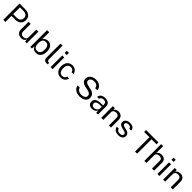

<svg xmlns="http://www.w3.org/2000/svg" viewBox="831 -3378 6022 6022"><g transform="rotate(45 3842.0 -366.5)"><path d="M95.4 0V-723H340Q417.4 -723 478.1 -697Q538.7 -670.9 573.4 -619.9Q608.1 -569 608.1 -494.4Q608.1 -422.2 575.8 -371.5Q543.5 -320.7 486 -294.1Q428.5 -267.4 352.6 -267.4H190.5V0ZM189.8 -345.4H350.5Q424.9 -345.4 471.4 -387.1Q517.9 -428.7 517.9 -499.8Q517.9 -571.8 470 -608.9Q422.1 -645.9 345.9 -645.9H189.8Z M899.4 10Q859.1 9.7 823.3 -1.6Q787.5 -12.8 759.9 -34.8Q732.4 -56.8 716.7 -89.7Q701 -122.5 701 -166.1V-517H793.6V-175.4Q793.6 -125 824.7 -93.5Q855.8 -62 919.1 -62Q976.2 -62 1010.8 -91.9Q1045.4 -121.7 1045.4 -180.7V-517H1137.4V0H1064.2L1054.4 -98.8Q1045.2 -60.1 1022.5 -36Q999.7 -11.9 968 -0.8Q936.2 10.3 899.4 10Z M1551.9 10Q1506.6 10 1475.2 -2.1Q1443.8 -14.2 1423.9 -32.8Q1404 -51.4 1393 -71.1Q1382.1 -90.8 1377 -106L1367.1 0H1296.2V-743H1389.5V-435Q1396 -447.8 1409.3 -463.5Q1422.7 -479.2 1443.6 -493.7Q1464.5 -508.2 1493.2 -517.6Q1521.9 -527 1559.1 -527Q1655.9 -527 1713.1 -459.5Q1770.3 -392 1770.3 -260.7Q1770.3 -179.2 1746 -118.3Q1721.7 -57.5 1673.2 -23.8Q1624.7 10 1551.9 10ZM1535.4 -61Q1598.3 -61 1637.9 -109.8Q1677.4 -158.6 1677.4 -265Q1677.4 -355.3 1640.8 -405.1Q1604.2 -455 1533.5 -455Q1482.1 -455 1450.7 -432.7Q1419.4 -410.4 1404.8 -367.9Q1390.2 -325.4 1389.5 -265Q1389.5 -156.6 1423.3 -108.8Q1457.1 -61 1535.4 -61Z M2023.3 6.4Q1981.7 6.4 1955.8 -5.1Q1930 -16.5 1916.3 -36.1Q1902.6 -55.7 1897.7 -80.8Q1892.8 -105.8 1892.8 -133V-743H1983.8V-142Q1983.8 -102.8 1999.1 -83.3Q2014.3 -63.9 2042 -62L2069.9 -61.3V-1.7Q2058.3 1.8 2045.9 4.1Q2033.4 6.4 2023.3 6.4Z M2283.2 -517V0H2193.7V-517ZM2285.5 -722.3V-626.6H2190.8V-722.3Z M2646.3 -527Q2701.9 -527 2746.2 -505.7Q2790.6 -484.4 2818.9 -445.3Q2847.3 -406.3 2854.2 -353.2H2772.2Q2767.6 -380.5 2751.4 -403.1Q2735.2 -425.7 2708.8 -439.1Q2682.3 -452.6 2646.8 -452.6Q2580.4 -452.6 2538.8 -404.6Q2497.2 -356.6 2497.2 -257.3Q2497.2 -167.9 2535.5 -114.1Q2573.7 -60.3 2648.2 -60.3Q2683.5 -60.3 2709.9 -74.3Q2736.2 -88.2 2752.3 -110.8Q2768.4 -133.4 2772.9 -159.3H2853.4Q2846.8 -107.6 2818.3 -69.4Q2789.7 -31.3 2745.4 -10.6Q2701.2 10 2646.3 10Q2576.5 10 2522.8 -20.4Q2469 -50.8 2438.7 -110.3Q2408.4 -169.8 2408.4 -256.7Q2408.4 -337.3 2436.2 -398.1Q2463.9 -459 2517.2 -493Q2570.5 -527 2646.3 -527Z M3483 10Q3431.9 10 3384.1 -2.9Q3336.2 -15.7 3297.2 -41.1Q3258.2 -66.5 3232.4 -104.1Q3206.7 -141.8 3199.9 -191.8H3296.9Q3306 -150.9 3332.6 -123Q3359.3 -95.2 3398.2 -81Q3437.2 -66.8 3482.7 -66.8Q3533.7 -66.8 3573.7 -81.2Q3613.8 -95.5 3637.1 -122.1Q3660.4 -148.7 3660.4 -185.3Q3660.4 -218.1 3645.6 -242Q3630.8 -265.8 3602.9 -281.8Q3575 -297.8 3534.8 -307.1L3393.1 -339.8Q3313.1 -357.6 3267.8 -402.5Q3222.4 -447.4 3221.7 -521.3Q3221.4 -583.8 3254.6 -631.3Q3287.8 -678.8 3346 -705.4Q3404.2 -732 3479.4 -732Q3566.2 -732 3625 -702.5Q3683.9 -673 3714 -625.1Q3744.2 -577.2 3744.4 -522.4H3649.2Q3644.5 -571.4 3620.2 -600.1Q3595.9 -628.8 3559.3 -641.2Q3522.8 -653.5 3479.8 -653.5Q3449.1 -653.5 3420.4 -645.7Q3391.6 -637.8 3368.8 -622.3Q3346 -606.8 3332.5 -583.9Q3319.1 -560.9 3319.1 -530.2Q3319.1 -491.3 3345.8 -466.8Q3372.4 -442.3 3442.9 -424.9L3580.4 -392.1Q3634.6 -380.3 3668.8 -357.9Q3703 -335.6 3721.7 -307Q3740.5 -278.4 3747.7 -247.3Q3754.8 -216.2 3754.8 -186.6Q3754.8 -132 3722.4 -87.4Q3690 -42.7 3629.4 -16.4Q3568.7 10 3483 10Z M4033.3 10Q3983.2 10 3944.8 -7.9Q3906.3 -25.7 3884.7 -59.2Q3863 -92.6 3863 -139.9Q3863 -225.9 3922.9 -267.9Q3982.8 -310 4115.6 -313L4207.7 -315.6V-356Q4207.7 -403.6 4179.2 -431.4Q4150.7 -459.1 4091 -458.8Q4046.4 -458.6 4012.6 -437.9Q3978.7 -417.3 3969 -371.1H3887.3Q3890.3 -421.3 3915.8 -456.1Q3941.2 -490.9 3987 -508.9Q4032.9 -527 4095.4 -527Q4162.8 -527 4207.5 -508Q4252.3 -489 4274.6 -451.9Q4296.9 -414.8 4296.9 -360.8V0H4218L4211.1 -97.1Q4181.2 -36.7 4135.1 -13.4Q4089 10 4033.3 10ZM4061.2 -56.6Q4087.3 -56.6 4113.2 -66Q4139 -75.4 4160.3 -91.7Q4181.6 -108 4194.6 -128.2Q4207.6 -148.4 4207.7 -169.8V-258.4L4131.1 -257.1Q4071.7 -256.1 4032.1 -244.9Q3992.5 -233.8 3972.6 -210.4Q3952.7 -187 3952.7 -148.8Q3952.7 -105.3 3983.1 -80.9Q4013.5 -56.6 4061.2 -56.6Z M4441.2 0V-517H4531V-441.9Q4543.7 -463.6 4565.8 -482.4Q4587.9 -501.2 4619.8 -512.8Q4651.7 -524.2 4692.9 -524.2Q4742 -524.2 4783.2 -504.8Q4824.5 -485.3 4849.2 -444.2Q4874 -403.1 4874 -338.1V0H4781.4V-329Q4781.4 -389.6 4749.8 -418.8Q4718.1 -448.1 4667.2 -448.1Q4632.6 -448.1 4601.9 -436.8Q4571.2 -425.6 4552.5 -402.9Q4533.7 -380.1 4533.7 -345.4V0Z M5199.6 10Q5145.6 10 5099.3 -6.9Q5053 -23.7 5022.6 -59.3Q4992.1 -94.9 4984.4 -150.4H5068.3Q5075.2 -120.1 5093.5 -99.8Q5111.8 -79.4 5139.1 -69.2Q5166.5 -58.9 5199.2 -58.9Q5251.4 -58.9 5283.4 -78.5Q5315.4 -98.1 5315.4 -138.5Q5315.4 -167.1 5298.6 -184.2Q5281.8 -201.3 5246.5 -209.6L5139.5 -236Q5077 -251.2 5039.7 -283.1Q5002.4 -315 5002 -372.7Q5001.8 -417.8 5023.8 -452.5Q5045.8 -487.2 5089.7 -507.1Q5133.6 -527 5199 -527Q5283.3 -527 5335 -489.2Q5386.6 -451.4 5388.9 -378.3H5307.2Q5302 -415.6 5274 -437.3Q5245.9 -459.1 5198.1 -459.1Q5148.8 -459.1 5117.7 -439.3Q5086.7 -419.5 5086.7 -378.2Q5086.7 -350.6 5108.8 -334.8Q5130.9 -319 5173.7 -308.7L5277.3 -282.3Q5313.2 -272.9 5336.5 -257.3Q5359.9 -241.8 5373.5 -222.8Q5387.1 -203.8 5392.8 -183.2Q5398.5 -162.5 5398.5 -143.6Q5398.5 -96 5374.9 -61.7Q5351.4 -27.4 5307 -8.7Q5262.6 10 5199.6 10Z M5706.7 -638V-723H6253.7V-638H6032.9V0H5939.9V-638Z M6353.2 0V-743H6443.7V-441.2Q6456.7 -462.4 6478.7 -481.2Q6500.7 -500 6532.2 -511.8Q6563.7 -523.6 6605.2 -523.6Q6655.6 -523.6 6696.5 -504.8Q6737.3 -486 6761.5 -451.5Q6785.7 -416.9 6785.7 -369.6V0H6693V-351.2Q6693 -397.3 6661.2 -422.7Q6629.4 -448.1 6578.6 -448.1Q6543.9 -448.1 6513.4 -436.8Q6482.9 -425.4 6464.3 -402.6Q6445.7 -379.8 6445.7 -345V0Z M7022.2 -517V0H6932.7V-517ZM7024.5 -722.3V-626.6H6929.8V-722.3Z M7183.8 0V-517H7273.5V-441.9Q7286.2 -463.6 7308.3 -482.4Q7330.4 -501.2 7362.3 -512.8Q7394.2 -524.2 7435.4 -524.2Q7484.5 -524.2 7525.7 -504.8Q7567 -485.3 7591.7 -444.2Q7616.5 -403.1 7616.5 -338.1V0H7523.9V-329Q7523.9 -389.6 7492.3 -418.8Q7460.6 -448.1 7409.8 -448.1Q7375.1 -448.1 7344.4 -436.8Q7313.8 -425.6 7295 -402.9Q7276.2 -380.1 7276.2 -345.4V0Z"/></g></svg>

Font: Public Sans Thin
Style: Regular
Weight: 100
Designer: The Public Sans project authors (U.S. Web Design System). Libre Franklin designed by Pablo Impallari and Rodrigo Fuenzal
Version: Version 1.008